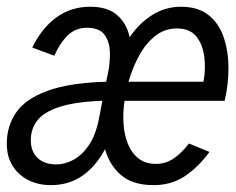

<svg xmlns="http://www.w3.org/2000/svg" viewBox="-35 -527 687 559"><path d="M113.4 12Q77.2 12 48.2 -2.3Q19.3 -16.5 2.1 -43.6Q-15.2 -70.7 -15.2 -108.7Q-15.2 -159.8 11.7 -199.1Q38.5 -238.5 102 -262.1Q165.4 -285.8 274.2 -289.1L278.5 -309.5Q286.1 -344.7 284.9 -376.2Q283.6 -407.6 268.4 -426.9Q253.2 -446.2 218.1 -446.2Q184.6 -446.2 161.7 -423.5Q138.8 -400.9 123.2 -364.7L59 -388.5Q87.1 -446.3 129.8 -476.8Q172.4 -507.4 227.8 -507.4Q277.4 -507.4 305.4 -483.6Q333.5 -459.7 342.5 -418.7Q371.8 -461.3 409.9 -484.4Q448 -507.4 491.7 -507.4Q541.7 -507.4 572.1 -483.1Q602.6 -458.9 616.3 -418.4Q630 -377.9 630.2 -329.8Q630.3 -281.7 619 -233.6H327.6Q322.5 -200 324.6 -167.1Q326.8 -134.2 337.4 -107.9Q348 -81.6 368.2 -65.7Q388.5 -49.8 419.2 -49.8Q446.5 -49.8 469.4 -64.8Q492.4 -79.8 515.2 -109.1L574.8 -84.6Q544 -42.2 504.6 -15.1Q465.1 12 412.2 12Q351.5 12 317.7 -17Q283.9 -46.1 270.8 -92.6Q243.2 -41.3 203.9 -14.7Q164.7 12 113.4 12ZM128.7 -48.3Q153.5 -48.3 178.6 -61.6Q203.7 -74.8 223.9 -104.6Q244.1 -134.4 253.5 -183.5L263.1 -233.6Q183.4 -230.7 137.5 -215.5Q91.7 -200.2 73.2 -175.7Q54.7 -151.3 54.7 -119.3Q54.7 -85.2 74.7 -66.8Q94.8 -48.3 128.7 -48.3ZM339.1 -289.1H557.4Q564.3 -326.3 559.8 -362Q555.2 -397.7 536.4 -421Q517.6 -444.2 480.1 -444.2Q443.9 -444.2 416.2 -421.8Q388.5 -399.4 369.4 -363.9Q350.3 -328.3 339.1 -289.1Z"/></svg>

Font: Atkinson Hyperlegible Mono ExtraLight
Style: Italic
Weight: 200
Italic angle: -12°
Monospace: yes
Designer: Elliott Scott, Megan Eiswerth, Linus Boman, Theodore Petrosky, Letters from Sweden
Foundry: Applied Design Works, Letters from Sweden
Version: Version 2.001